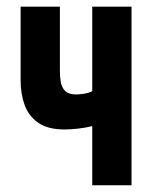

<svg xmlns="http://www.w3.org/2000/svg" viewBox="-20 -548 450 568"><path d="M41 -528.3H157.2V-336.9Q157.2 -322.3 159.7 -306.2Q162.1 -290 172.4 -279.3Q182.6 -268.6 205.1 -268.6Q215.8 -268.6 230 -271Q244.1 -273.4 252.9 -278.3V-528.3H369.1V0H252.9V-174.8Q232.4 -169.9 210.9 -167.5Q189.5 -165 170.9 -165Q121.1 -165 92.8 -185.1Q64.5 -205.1 52.7 -237.8Q41 -270.5 41 -309.6Z"/></svg>

Font: Dinish Condensed
Style: Bold
Weight: 700
Width: 3
Designer: Bert Driehuis
Foundry: Playbeing
Version: Version 3.006; git-39231f3c-release